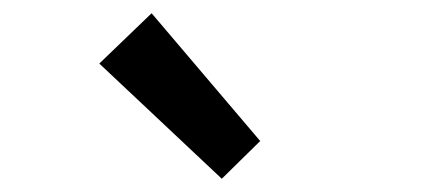

<svg xmlns="http://www.w3.org/2000/svg" viewBox="-20 -914 654 290"><path d="M315 -644 373 -701 209 -894 130 -818Z"/></svg>

Font: DAIFUKU Sans JP Medium
Style: Regular
Weight: 500
Designer: Original font ‘Source Han Sans JP’ : Ryoko NISHIZUKA  (kana, bopomofo & ideographs); Paul D. Hunt (Latin, Greek & Cyrill
Foundry: Daifuku
Version: Version 1.000